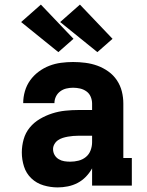

<svg xmlns="http://www.w3.org/2000/svg" viewBox="-20 -808 640 836"><path d="M231 8Q200 8 169.5 -1Q139 -10 116.5 -31.5Q94 -53 84.5 -83Q75 -113 75 -144Q75 -173 83 -201.5Q91 -230 109.5 -252.5Q128 -275 153.5 -290Q179 -305 207 -314Q235 -323 264 -326Q293 -329 322 -329H381V-357Q381 -372 375 -386.5Q369 -401 356.5 -410Q344 -419 329 -422.5Q314 -426 298 -426Q283 -426 268.5 -422.5Q254 -419 242 -410Q230 -401 223.5 -387.5Q217 -374 217 -359H81Q81 -385 88.5 -411Q96 -437 111.5 -458.5Q127 -480 148.5 -496Q170 -512 194.5 -521.5Q219 -531 245.5 -534.5Q272 -538 298 -538Q325 -538 352 -534.5Q379 -531 404 -522Q429 -513 451.5 -497Q474 -481 489 -458.5Q504 -436 510.5 -410Q517 -384 517 -357V-120H554V0H381V-75Q370 -55 354 -38.5Q338 -22 318 -11.5Q298 -1 275.5 3.5Q253 8 231 8ZM286 -104Q304 -104 322 -108.5Q340 -113 354 -124.5Q368 -136 374.5 -153.5Q381 -171 381 -189V-217H322Q310 -217 298.5 -216Q287 -215 275.5 -213Q264 -211 253 -207.5Q242 -204 232.5 -197.5Q223 -191 217 -180.5Q211 -170 211 -159Q211 -145 217.5 -133.5Q224 -122 235.5 -115Q247 -108 260 -106Q273 -104 286 -104ZM404 -581 242 -712 328 -788 470 -639ZM234 -581 72 -712 158 -788 300 -639Z"/></svg>

Font: Iosevka Slab Heavy Extended
Style: Regular
Weight: 900
Width: 7
Monospace: yes
Designer: Belleve Invis
Foundry: Belleve Invis
Version: Version 11.1.0; ttfautohint (v1.8.3)